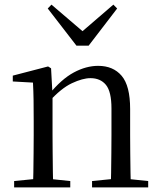

<svg xmlns="http://www.w3.org/2000/svg" viewBox="-20 -818 701 838"><path d="M41.7 0V-27.8L150.4 -38.6H182.8L286.7 -27.8V0ZM123.9 0Q125.1 -24.4 125.6 -65.3Q126.1 -106.3 126.6 -150.7Q127.1 -195.1 127.1 -228.5V-289.4Q127.1 -340.8 126.5 -380.8Q125.9 -420.7 123.9 -457.5L35.8 -462.4V-487.9L189.9 -528L202.9 -519.8L209.3 -403.1V-401.7V-228.5Q209.3 -195.1 209.8 -150.7Q210.3 -106.3 210.8 -65.3Q211.3 -24.4 212.3 0ZM381.8 0V-27.8L489.3 -38.6H522.3L626.8 -27.8V0ZM463.5 0Q464.5 -24.4 465 -64.8Q465.5 -105.3 466 -149.7Q466.5 -194.1 466.5 -228.5V-344.3Q466.5 -418.1 442.4 -447.5Q418.3 -476.9 374.6 -476.9Q340.9 -476.9 293.8 -454.8Q246.6 -432.7 192.2 -372.4L183.7 -406H193.8Q248.4 -472.9 302.1 -501.7Q355.9 -530.6 408.5 -530.6Q474 -530.6 511 -487.1Q548 -443.5 548 -342.4V-228.5Q548 -194.1 548.5 -149.7Q549 -105.3 549.6 -64.8Q550.2 -24.4 551.2 0ZM204.6 -797.8 367.7 -658.4H312.9L474.8 -797.8L491.3 -780.9L366.9 -618.7H313.7L188.4 -780.9Z"/></svg>

Font: Noto Serif SC ExtraLight
Style: Regular
Weight: 200
Designer: Ryoko NISHIZUKA 西塚涼子 (kana & ideographs); Frank Grießhammer (Latin, Greek & Cyrillic); Wenlong ZHANG 张文龙 (bopomofo); San
Foundry: Adobe
Version: Version 2.002-H1;hotconv 1.1.0;makeotfexe 2.6.0